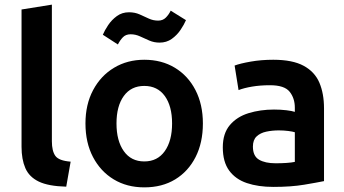

<svg xmlns="http://www.w3.org/2000/svg" viewBox="-20 -796 1487 829"><path d="M266 10Q189 8 147.5 -12Q106 -32 89.5 -70Q73 -108 73 -162V-755L204 -776V-186Q204 -144 219 -123Q234 -102 285 -98Z M603 13Q528 13 471 -21.5Q414 -56 381.5 -118Q349 -180 349 -263Q349 -345 382 -407Q415 -469 472.5 -503.5Q530 -538 603 -538Q678 -538 735 -503.5Q792 -469 824 -407Q856 -345 856 -263Q856 -180 824.5 -118Q793 -56 736.5 -21.5Q680 13 603 13ZM603 -99Q660 -99 691.5 -143.5Q723 -188 723 -263Q723 -338 691.5 -381.5Q660 -425 603 -425Q546 -425 514.5 -381.5Q483 -338 483 -263Q483 -188 514.5 -143.5Q546 -99 603 -99ZM489 -604 424 -646Q432 -665 447 -687.5Q462 -710 484.5 -726.5Q507 -743 537 -743Q562 -743 582.5 -734Q603 -725 622 -716Q641 -707 663 -707Q683 -707 696 -720Q709 -733 717 -750L783 -709Q775 -690 759.5 -667Q744 -644 721.5 -628Q699 -612 669 -612Q645 -612 624.5 -621Q604 -630 584.5 -639Q565 -648 544 -648Q523 -648 510.5 -635Q498 -622 489 -604Z M1160 11Q1095 11 1046 -5.5Q997 -22 969.5 -59.5Q942 -97 942 -160Q942 -220 972.5 -256Q1003 -292 1053.5 -307.5Q1104 -323 1163 -323Q1192 -323 1216.5 -320Q1241 -317 1253 -313V-331Q1253 -372 1230.5 -400Q1208 -428 1146 -428Q1103 -428 1068 -422Q1033 -416 1010 -407L993 -513Q1017 -522 1062.5 -530Q1108 -538 1160 -538Q1243 -538 1291 -512Q1339 -486 1359 -439Q1379 -392 1379 -328V-14Q1350 -8 1293.5 1.5Q1237 11 1160 11ZM1170 -91Q1195 -91 1217 -92.5Q1239 -94 1253 -97V-225Q1244 -228 1224.5 -230.5Q1205 -233 1184 -233Q1155 -233 1129.5 -227.5Q1104 -222 1088 -207Q1072 -192 1072 -163Q1072 -122 1098.5 -106.5Q1125 -91 1170 -91Z"/></svg>

Font: Ubuntu Sans
Style: Bold
Weight: 700
Designer: Dalton Maag Ltd
Foundry: Dalton Maag Ltd
Version: Version 1.006; ttfautohint (v1.8.4.7-5d5b)